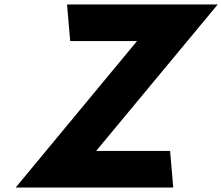

<svg xmlns="http://www.w3.org/2000/svg" viewBox="-20 -845 1001 865"><path d="M961 -825H282L296.2 -660H597.3L50.5 0H760.5L746.3 -165H413.2Z"/></svg>

Font: Hussar
Style: BdOblTwo
Weight: 700
Foundry: Cannot Into Space Fonts
Version: Version 2.00